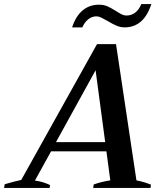

<svg xmlns="http://www.w3.org/2000/svg" viewBox="-61 -920 810 940"><path d="M342 -786H292Q310 -841 343.5 -869Q377 -897 423 -897Q447 -897 465 -889Q483 -881 507 -866Q524 -855 535 -849.5Q546 -844 558 -844Q607 -844 631 -900H680Q643 -786 549 -786Q529 -786 510 -794Q491 -802 466 -817Q447 -828 434.5 -834Q422 -840 411 -840Q389 -840 371 -825.5Q353 -811 342 -786ZM607 -37Q646 -29 678 -16L676 0H395L398 -17Q438 -31 479 -37L460 -179H189L110 -36Q149 -31 184 -14L182 0H-41L-38 -18Q-19 -24 5 -30Q29 -36 43 -39L414 -704H507ZM454 -224 407 -576 213 -224Z"/></svg>

Font: Trirong SemiBold
Style: Italic
Weight: 600
Italic angle: -12°
Designer: Katatrad Team
Foundry: CadsonDemak
Version: Version 1.001